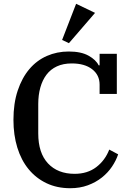

<svg xmlns="http://www.w3.org/2000/svg" viewBox="-20 -982 696 1014"><path d="M351 12Q281 12 225.5 -14.5Q170 -41 131 -88.5Q92 -136 71.5 -202.5Q51 -269 51 -349Q51 -436 73.5 -503.5Q96 -571 135 -617Q174 -663 227.5 -686.5Q281 -710 343 -710Q408 -710 447.5 -688Q487 -666 501 -637H506V-698H597V-486H506V-535Q506 -586 466.5 -616.5Q427 -647 359 -647Q314 -647 280.5 -631.5Q247 -616 225.5 -587.5Q204 -559 193 -519.5Q182 -480 182 -433V-277Q182 -174 233.5 -119Q285 -64 374 -64Q442 -64 488.5 -99.5Q535 -135 557 -192L604 -167Q593 -134 571.5 -102Q550 -70 518 -44.5Q486 -19 444 -3.5Q402 12 351 12ZM308 -771 382 -962 482 -914 344 -754Z"/></svg>

Font: IBM Plex Serif Medium
Style: Regular
Weight: 500
Designer: Mike Abbink, Paul van der Laan, Pieter van Rosmalen
Foundry: Bold Monday
Version: Version 2.5